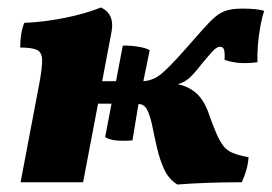

<svg xmlns="http://www.w3.org/2000/svg" viewBox="-20 -487 726 513"><path d="M35 0 86 -269Q93 -308 92.5 -327.5Q92 -347 79 -353.5Q66 -360 34 -360Q34 -377 36.5 -394.5Q39 -412 45 -426Q97 -428 152 -439Q207 -450 250 -467Q287 -449 278 -402L253 -270H290L308 -365Q325 -366 347.5 -362.5Q370 -359 380 -353Q375 -327 370.5 -306.5Q366 -286 363 -270Q390 -272 411.5 -290Q433 -308 472 -352Q502 -386 521 -407.5Q540 -429 554.5 -441.5Q569 -454 585.5 -459Q602 -464 628 -464Q647 -464 662 -462.5Q677 -461 686 -458Q680 -441 675.5 -416Q671 -391 669 -365.5Q667 -340 668 -321Q650 -318 627 -318.5Q604 -319 580 -327Q581 -347 578.5 -354.5Q576 -362 568 -362Q559 -362 548 -350Q537 -338 518 -315Q498 -289 484.5 -277.5Q471 -266 455 -262Q481 -257 501.5 -240.5Q522 -224 535 -191Q548 -154 557.5 -132Q567 -110 576.5 -97.5Q586 -85 601.5 -78.5Q617 -72 644 -67Q643 -49 637.5 -30.5Q632 -12 626 0Q529 0 454 6Q431 -8 419 -34Q407 -60 400 -90Q393 -120 387.5 -147.5Q382 -175 374 -192Q366 -209 350 -209Q347 -192 343 -167Q339 -142 334 -112Q315 -110 293.5 -111.5Q272 -113 261 -121L278 -210H242L202 0Z"/></svg>

Font: Vollkorn ExtraBold
Style: Italic
Weight: 800
Italic angle: -11°
Designer: Friedrich Althausen
Foundry: Friedrich Althausen
Version: Version 5.000; ttfautohint (v1.8.3)